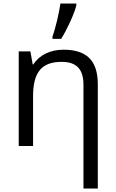

<svg xmlns="http://www.w3.org/2000/svg" viewBox="-20 -826 654 1086"><path d="M276.9 -606V-620.1C294.4 -667 314 -752.9 321.8 -806.2H411.6V-794.9C399.9 -746.6 357.4 -655.3 325.7 -606ZM533.2 240.2H452.1V-346.2C452.1 -433.6 413.6 -476.1 329.1 -476.1C217.3 -476.1 167 -419.9 167 -280.8V0H85.9V-535.2H151.9L165 -461.9H168.9C202.1 -514.6 265.1 -544.9 338.9 -544.9C467.8 -544.9 533.2 -485.8 533.2 -349.1Z"/></svg>

Font: OpenSansEmoji
Style: Regular
Weight: 400
Foundry: MorbZ
Version: Version 1.000;PS 001.000;hotconv 1.0.70;makeotf.lib2.5.58329